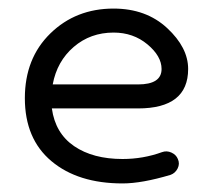

<svg xmlns="http://www.w3.org/2000/svg" viewBox="-20 -420 511 448"><path d="M266 8Q162 8 100 -44Q38 -96 38 -191Q38 -284 97.5 -342Q157 -400 245 -400Q321 -400 370 -354.5Q419 -309 419 -259Q419 -167 302 -167H101Q109 -109 153 -79Q197 -49 266 -49Q314 -49 358 -65Q369 -69 380 -64Q391 -59 395 -49Q400 -38 394.5 -27Q389 -16 378 -12Q311 8 266 8ZM245 -344Q191 -344 152 -310.5Q113 -277 103 -223H302Q357 -223 357 -259Q357 -289 324 -316.5Q291 -344 245 -344Z"/></svg>

Font: Hoogli Medium
Style: Regular
Weight: 500
Designer: Anand Singh Naorem
Foundry: Brand New Type
Version: Version 1.00 b007